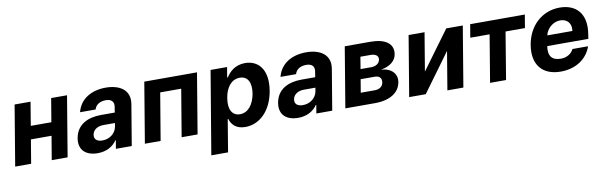

<svg xmlns="http://www.w3.org/2000/svg" viewBox="-49 -1030 5385 1710"><g transform="rotate(-10 2644.0 -174.5)"><path d="M251.1 -545.5H106.9L16 0H160.2L196 -214.1H382.5L346.6 0H490.1L581 -545.5H437.5L402 -333.1H215.9Z M761.7 10.3C842.3 10.3 900.6 -24.9 935.4 -75.6H939.6L926.8 0H1070.3L1131.7 -367.9C1153.4 -497.9 1051.8 -552.6 931.1 -552.6C800.1 -552.6 697.1 -490.8 669 -376.4H809.7C821.7 -418.3 859 -442.1 913 -442.1C964.1 -442.1 987.9 -415.5 981.2 -371.4L973 -320H848C730.8 -320 628.2 -273.8 607.6 -152.3C589.8 -44.7 658 10.3 761.7 10.3ZM752.8 -157.3C759.6 -199.9 798.3 -228.3 856.5 -228H958.5L952.8 -195C942.5 -137.4 888.8 -94.1 822.4 -94.1C775.2 -94.1 746.4 -116.1 752.8 -157.3Z M1188.9 0H1331.3L1402.7 -426.5H1592.7L1521.3 0H1665.5L1756.4 -545.5H1279.8Z M1753.6 204.5H1905.2L1953.5 -87.4H1959.2C1971.9 -41.9 2008.9 8.9 2097.3 8.9C2221.6 8.9 2335.2 -89.5 2365.4 -272C2396.3 -459.5 2311.1 -552.6 2191.4 -552.6C2099.8 -552.6 2046.5 -498.2 2019.9 -453.8H2013.1L2028.4 -545.5H1879.3ZM1981.9 -272.7C1997.2 -370 2049 -432.2 2122.5 -432.2C2197.4 -432.2 2225.9 -367.2 2210.9 -272.7C2194.2 -177.6 2143.8 -111.5 2070 -111.5C1996.8 -111.5 1965.9 -175.4 1981.9 -272.7Z M2574.6 10.3C2655.2 10.3 2713.4 -24.9 2748.2 -75.6H2752.5L2739.7 0H2883.2L2944.6 -367.9C2966.3 -497.9 2864.7 -552.6 2744 -552.6C2612.9 -552.6 2509.9 -490.8 2481.9 -376.4H2622.5C2634.6 -418.3 2671.9 -442.1 2725.9 -442.1C2777 -442.1 2800.8 -415.5 2794 -371.4L2785.9 -320H2660.9C2543.7 -320 2441.1 -273.8 2420.5 -152.3C2402.7 -44.7 2470.9 10.3 2574.6 10.3ZM2565.7 -157.3C2572.4 -199.9 2611.2 -228.3 2669.4 -228H2771.3L2765.6 -195C2755.3 -137.4 2701.7 -94.1 2635.3 -94.1C2588.1 -94.1 2559.3 -116.1 2565.7 -157.3Z M3001.8 0H3269.9C3406.6 0 3491.8 -55.8 3507.5 -148.8C3519.2 -220.5 3471.9 -277.7 3375 -284.4C3455.3 -297.9 3508.5 -338.8 3518.1 -398.1C3534.1 -492.2 3459.2 -545.5 3324.9 -545.5H3092.7ZM3161.2 -113.3 3181.1 -232.2H3308.6C3350.5 -232.2 3372.5 -208.8 3365.8 -169.7C3360.4 -134.9 3331 -113.3 3288.7 -113.3ZM3196 -321 3213.8 -429.7H3305.4C3352.3 -429.7 3377.8 -409.1 3372.5 -376.1C3366.8 -342 3335.6 -321 3290.8 -321Z M3756.7 -199.6 3814.3 -545.5H3670.1L3579.2 0H3729L3982.6 -346.9L3924.7 0H4069.2L4160.2 -545.5H4010.7Z M4207 -426.5H4381.7L4310.7 0H4455.3L4525.9 -426.5H4701.3L4721.2 -545.5H4226.9Z M4949.2 10.7C5089.1 10.7 5190.7 -62.5 5226.6 -169.4H5085.6C5065 -126.8 5021 -102.3 4970.5 -102.3C4893.5 -102.3 4854.4 -141.3 4869 -234H5240.8L5247.2 -275.6C5277.3 -460.9 5181.5 -552.6 5036.9 -552.6C4876.4 -552.6 4753.6 -438.6 4725.5 -270.2C4696.4 -97.3 4781.2 10.7 4949.2 10.7ZM4886 -327.8C4898.8 -387.8 4956.7 -439.6 5021.7 -439.6C5087 -439.6 5123.6 -392.8 5112.9 -327.8Z"/></g></svg>

Font: Margiela Sans
Style: Bold Italic
Weight: 700
Italic angle: -9.39999°
Designer: Stefan Endress, Andreas Faust
Version: Version 1.100;FEAKit 1.0